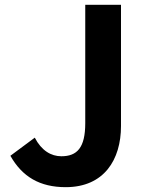

<svg xmlns="http://www.w3.org/2000/svg" viewBox="-20 -761 608 795"><path d="M252 14C411 14 481 -100 481 -239V-741H333V-251C333 -149 299 -114 234 -114C192 -114 152 -137 124 -191L23 -116C72 -29 145 14 252 14Z"/></svg>

Font: Noto Sans CJK TC
Style: Bold
Weight: 700
Designer: Ryoko NISHIZUKA 西塚涼子 (kana, bopomofo & ideographs); Paul D. Hunt (Latin, Greek & Cyrillic); Sandoll Communications 산돌커뮤니
Foundry: Adobe
Version: Version 2.004;hotconv 1.0.118;makeotfexe 2.5.65603